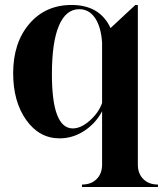

<svg xmlns="http://www.w3.org/2000/svg" viewBox="-20 -543 656 773"><path d="M310 210V200Q347 200 369 178Q391 156 391 120V-95Q365 -46 319 -16Q273 14 220 14Q138 14 85.5 -60Q33 -134 33 -248Q33 -371 98 -447Q163 -523 268 -523Q382 -523 425 -430L525 -523H535V120Q535 156 557 178Q579 200 616 200V210ZM273 -26Q306 -26 341.5 -57.5Q377 -89 391 -128V-371Q387 -434 363 -470Q339 -506 299 -506Q245 -506 217 -439Q189 -373 189 -244Q189 -26 273 -26Z"/></svg>

Font: Gloock
Style: Regular
Weight: 400
Designer: Duarte Pinto
Foundry: Duarte Pinto
Version: Version 1.000